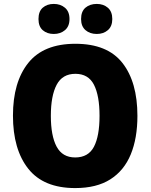

<svg xmlns="http://www.w3.org/2000/svg" viewBox="-20 -948 767 978"><path d="M680 -358Q680 -244 646 -161.5Q612 -79 542 -34.5Q472 10 363 10Q202 10 124 -88.5Q46 -187 46 -359Q46 -530 124 -627.5Q202 -725 364 -725Q527 -725 603.5 -627.5Q680 -530 680 -358ZM239 -358Q239 -256 268.5 -201Q298 -146 363 -146Q430 -146 458.5 -200.5Q487 -255 487 -358Q487 -461 458.5 -516.5Q430 -572 364 -572Q298 -572 268.5 -516Q239 -460 239 -358ZM176 -851Q176 -890 198 -909Q220 -928 254 -928Q288 -928 311 -908.5Q334 -889 334 -851Q334 -814 311 -794.5Q288 -775 254 -775Q220 -775 198 -794Q176 -813 176 -851ZM393 -851Q393 -890 415.5 -909Q438 -928 473 -928Q507 -928 529.5 -908.5Q552 -889 552 -851Q552 -814 529.5 -794.5Q507 -775 473 -775Q438 -775 415.5 -794.5Q393 -814 393 -851Z"/></svg>

Font: Noto Sans Hebrew SemiCondensed Black
Style: Regular
Weight: 900
Width: 4
Designer: Ben Nathan
Foundry: Google LLC
Version: Version 3.001; ttfautohint (v1.8.4.7-5d5b)